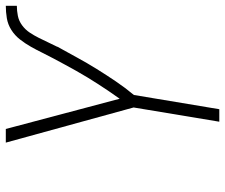

<svg xmlns="http://www.w3.org/2000/svg" viewBox="-77 -698 775 661"><g transform="rotate(-90 310.5 -367.5)"><path d="M222 0 271 -295 150 -735H197L301 -343Q314 -361 326.5 -379.5Q339 -398 351 -416.5Q363 -435 374.5 -454Q386 -473 397 -492.5Q408 -512 418.5 -531.5Q429 -551 439.5 -570.5Q450 -590 459.5 -609.5Q469 -629 480 -648.5Q491 -668 505 -686Q519 -704 538 -716Q557 -728 578.5 -731.5Q600 -735 621 -735V-697Q604 -697 586.5 -693.5Q569 -690 554 -679Q539 -668 529 -653Q519 -638 511 -622Q503 -606 495.5 -590Q488 -574 480 -558V-557Q461 -523 442.5 -489Q424 -455 403.5 -422Q383 -389 361 -356.5Q339 -324 314 -294L265 0Z"/></g></svg>

Font: Iosevka SS04 XLt Ex
Style: Italic
Weight: 200
Width: 7
Italic angle: -9°
Monospace: yes
Designer: Belleve Invis
Foundry: Belleve Invis
Version: Version 19.0.0; ttfautohint (v1.8.4)